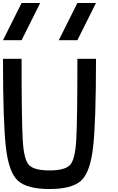

<svg xmlns="http://www.w3.org/2000/svg" viewBox="-20 -1270 790 1290"><path d="M500 -875H625Q625 -453.1 605.5 -281.2Q585.9 -109.4 523.4 -54.7Q460.9 0 312.5 0Q164.1 0 101.6 -54.7Q39.1 -109.4 19.5 -281.2Q0 -453.1 0 -875H125Q125 -460.9 132.8 -328.1Q140.6 -195.3 175.8 -160.2Q210.9 -125 312.5 -125Q414.1 -125 449.2 -160.2Q484.4 -195.3 492.2 -328.1Q500 -460.9 500 -875ZM500 -1000H375L500 -1250H625ZM125 -1000H0L125 -1250H250Z"/></svg>

Font: CraftyPE
Style: Regular
Weight: 400
Designer: Erek Butcher
Foundry: Haunted Coop
Version: Version 0.018;April 4, 2024;FontCreator 15.0.0.2962 64-bit